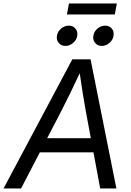

<svg xmlns="http://www.w3.org/2000/svg" viewBox="-47 -1062 736 1082"><path d="M-26.9 0 360.4 -727.5H463.4L608.9 0H517.6L436.5 -435.5Q429.2 -475.1 419.7 -533.9Q410.2 -592.8 397 -684.6H418.9Q377 -594.7 348.4 -536.1Q319.8 -477.5 297.9 -435.5L71.8 0ZM142.6 -203.6 155.8 -283.2H520L506.8 -203.6ZM526.4 -803.2Q502.9 -803.2 489 -820.1Q475.1 -836.9 479 -860.4Q482.4 -884.3 502.2 -900.9Q522 -917.5 545.4 -917.5Q569.3 -917.5 583 -900.9Q596.7 -884.3 592.8 -860.4Q589.4 -836.9 569.8 -820.1Q550.3 -803.2 526.4 -803.2ZM321.8 -803.2Q297.9 -803.2 283.9 -820.1Q270 -836.9 273.9 -860.4Q277.8 -884.3 297.4 -900.9Q316.9 -917.5 340.8 -917.5Q364.3 -917.5 378.2 -900.9Q392.1 -884.3 388.2 -860.4Q384.8 -836.9 365 -820.1Q345.2 -803.2 321.8 -803.2ZM611.3 -1042.5 600.1 -980.5H330.1L341.8 -1042.5Z"/></svg>

Font: Inter 24pt
Style: Italic
Weight: 400
Italic angle: -9.3988°
Designer: Rasmus Andersson
Foundry: rsms
Version: Version 4.001;git-66647c0bb